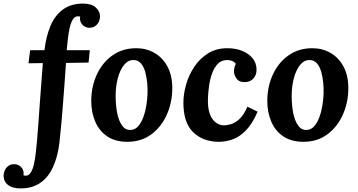

<svg xmlns="http://www.w3.org/2000/svg" viewBox="-135 -780 1998 1071"><path d="M329 -760Q374 -760 398.5 -739Q423 -718 423 -686Q423 -675 417 -660.5Q411 -646 397.5 -635.5Q384 -625 361 -625Q339 -626 323.5 -643.5Q308 -661 312 -687Q311 -688 307.5 -688.5Q304 -689 299 -689Q282 -689 271 -671Q260 -653 253.5 -624Q247 -595 243.5 -562Q240 -529 237 -500H366L359 -431L233 -429Q230 -386 226 -328.5Q222 -271 217 -208.5Q212 -146 207 -88.5Q202 -31 197 11Q192 57 180.5 97Q169 137 152 169Q135 201 110 224Q85 247 53 259Q21 271 -20 271Q-66 271 -90.5 251.5Q-115 232 -115 199Q-115 187 -109 172Q-103 157 -89 146Q-75 135 -53 136Q-30 137 -15 154.5Q0 172 -4 198Q2 200 9 200Q26 200 37 182Q48 164 54.5 135Q61 106 64.5 73Q68 40 71 11Q75 -32 79 -89.5Q83 -147 87.5 -209.5Q92 -272 96.5 -329Q101 -386 104 -428L24 -427L33 -500H113Q122 -577 146.5 -635.5Q171 -694 216 -727Q261 -760 329 -760Z M625 -511Q681 -511 726.5 -485Q772 -459 799 -409Q826 -359 826 -288Q826 -209 795.5 -140.5Q765 -72 709 -30.5Q653 11 575 11Q508 11 463 -19.5Q418 -50 396 -102Q374 -154 374 -216Q374 -296 404.5 -363Q435 -430 491.5 -470.5Q548 -511 625 -511ZM610 -445Q580 -446 557.5 -418.5Q535 -391 522.5 -345Q510 -299 510 -244Q510 -214 513.5 -181Q517 -148 526.5 -119.5Q536 -91 551.5 -73Q567 -55 591 -55Q617 -55 635 -75Q653 -95 664.5 -126.5Q676 -158 681.5 -193Q687 -228 688 -259Q689 -286 686 -318Q683 -350 675 -379Q667 -408 651 -426.5Q635 -445 610 -445Z M1134 -511Q1180 -511 1216.5 -496Q1253 -481 1274.5 -454.5Q1296 -428 1296 -391Q1296 -361 1278.5 -342Q1261 -323 1232 -322Q1198 -321 1184 -342.5Q1170 -364 1170 -381Q1170 -390 1172.5 -401.5Q1175 -413 1180 -423Q1176 -432 1163 -438.5Q1150 -445 1132 -445Q1100 -445 1079.5 -423.5Q1059 -402 1047.5 -369Q1036 -336 1031 -299.5Q1026 -263 1025 -233Q1023 -179 1035 -146Q1047 -113 1067 -98Q1087 -83 1108 -81Q1127 -80 1151 -86.5Q1175 -93 1200 -115.5Q1225 -138 1245 -185L1302 -157Q1274 -92 1239 -55Q1204 -18 1165 -3.5Q1126 11 1084 11Q996 10 942 -43Q888 -96 888 -207Q888 -255 903 -308Q918 -361 948.5 -407Q979 -453 1025 -482Q1071 -511 1134 -511Z M1607 -511Q1663 -511 1708.5 -485Q1754 -459 1781 -409Q1808 -359 1808 -288Q1808 -209 1777.5 -140.5Q1747 -72 1691 -30.5Q1635 11 1557 11Q1490 11 1445 -19.5Q1400 -50 1378 -102Q1356 -154 1356 -216Q1356 -296 1386.5 -363Q1417 -430 1473.5 -470.5Q1530 -511 1607 -511ZM1592 -445Q1562 -446 1539.5 -418.5Q1517 -391 1504.5 -345Q1492 -299 1492 -244Q1492 -214 1495.5 -181Q1499 -148 1508.5 -119.5Q1518 -91 1533.5 -73Q1549 -55 1573 -55Q1599 -55 1617 -75Q1635 -95 1646.5 -126.5Q1658 -158 1663.5 -193Q1669 -228 1670 -259Q1671 -286 1668 -318Q1665 -350 1657 -379Q1649 -408 1633 -426.5Q1617 -445 1592 -445Z"/></svg>

Font: Lora
Style: Italic
Weight: 400
Italic angle: -3°
Designer: Olga Karpushina, Alexei Vanyashin (Cyrillic)
Foundry: Cyreal
Version: Version 3.008